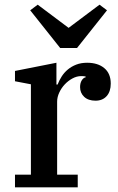

<svg xmlns="http://www.w3.org/2000/svg" viewBox="-20 -800 504 820"><path d="M44 -54H112V-440L44 -453V-497L221 -532V-439H226Q233 -457 243.5 -473.5Q254 -490 269.5 -503Q285 -516 305.5 -524Q326 -532 352 -532Q398 -532 425.5 -509Q453 -486 453 -443Q453 -409 435.5 -389.5Q418 -370 388 -370Q357 -370 339.5 -386.5Q322 -403 322 -428Q322 -445 329 -456.5Q336 -468 346 -470V-473Q343 -474 339 -474.5Q335 -475 327 -475Q308 -475 289.5 -465Q271 -455 256.5 -439.5Q242 -424 233 -404.5Q224 -385 224 -366V-54H312V0H44ZM109 -756 141 -780 273 -681 405 -780 437 -756 309 -595H237Z"/></svg>

Font: IBM Plex Serif Medium
Style: Regular
Weight: 500
Designer: Mike Abbink, Paul van der Laan, Pieter van Rosmalen
Foundry: Bold Monday
Version: Version 2.5